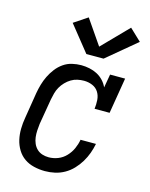

<svg xmlns="http://www.w3.org/2000/svg" viewBox="-118 -854 735 938"><g transform="rotate(15 250.0 -385.0)"><path d="M201 8Q173 8 145.5 1.5Q118 -5 96.5 -20Q75 -35 61 -58Q47 -81 41 -107.5Q35 -134 35.5 -162.5Q36 -191 41 -219L62 -349Q66 -372 72.5 -394.5Q79 -417 89.5 -438.5Q100 -460 115 -479.5Q130 -499 150 -513Q170 -527 193.5 -532.5Q217 -538 240 -538Q261 -538 282 -533.5Q303 -529 321 -519.5Q339 -510 353 -495Q367 -480 375 -462L387 -530H463L433 -349H357Q360 -371 358.5 -393.5Q357 -416 346 -433.5Q335 -451 315 -459.5Q295 -468 272 -468Q256 -468 239.5 -464.5Q223 -461 208 -452Q193 -443 180.5 -430Q168 -417 159.5 -402Q151 -387 146.5 -370.5Q142 -354 139 -338L117 -208Q115 -191 114 -174Q113 -157 115 -140.5Q117 -124 123.5 -109Q130 -94 141.5 -83Q153 -72 168.5 -67Q184 -62 201 -62Q225 -62 248 -71Q271 -80 288.5 -98.5Q306 -117 316 -139.5Q326 -162 330 -185H408Q403 -160 394.5 -136.5Q386 -113 372.5 -90.5Q359 -68 340.5 -48.5Q322 -29 299 -16Q276 -3 251 2.5Q226 8 201 8ZM249 -597 145 -727 214 -773 300 -648 427 -778 486 -722 336 -597Z"/></g></svg>

Font: Iosevka Slab Oblique
Style: Regular
Weight: 400
Italic angle: -9°
Monospace: yes
Designer: Belleve Invis
Foundry: Belleve Invis
Version: Version 11.1.1; ttfautohint (v1.8.3)